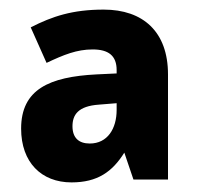

<svg xmlns="http://www.w3.org/2000/svg" viewBox="-20 -742 410 400"><path d="M196 -722C131 -722 89 -708 44 -685L77 -611C113 -628 140 -639 173 -639C206 -639 223 -626 223 -596V-589L181 -587C83 -582 24 -556 24 -474C24 -404 66 -362 129 -362C183 -362 214 -384 239 -424L258 -368H330V-587C330 -676 278 -722 196 -722ZM186 -524 223 -527V-513C223 -474 204 -443 167 -443C144 -443 131 -455 131 -479C131 -503 143 -521 186 -524Z"/></svg>

Font: Noto Sans Lao Looped SemiCondensed ExtraBold
Style: Regular
Weight: 800
Width: 4
Designer: Mark Frömberg, Ben Mitchell
Foundry: The Fontpad Ltd
Version: Version 1.002